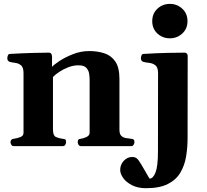

<svg xmlns="http://www.w3.org/2000/svg" viewBox="-20 -761 1076 1000"><path d="M51.3 0Q43 0 38.8 -7.3Q34.7 -14.6 34.7 -20Q34.7 -36.1 50.8 -38.1Q68.8 -40.5 85.7 -46.9Q102.5 -53.2 102.5 -69.3V-379.9Q102.5 -410.2 89.4 -420.9Q76.2 -431.6 59.1 -433.6Q42 -435.5 29.8 -439Q24.9 -441.4 21.5 -445.3Q18.1 -449.2 18.1 -458.5Q18.1 -464.4 21 -471.9Q23.9 -479.5 29.8 -480Q97.2 -483.9 152.6 -485.4Q208 -486.8 236.3 -486.8Q240.2 -486.8 245.1 -482.9Q250 -479 251 -467.3V-412.6Q260.3 -423.8 289.8 -443.4Q319.3 -462.9 360.4 -479Q401.4 -495.1 444.8 -495.1Q486.3 -495.1 522.2 -483.9Q558.1 -472.7 580.1 -441.4Q602.1 -410.2 602.1 -349.6V-85.4Q602.1 -62 612.5 -52.7Q623 -43.5 637.5 -41.7Q651.9 -40 664.1 -38.1Q672.4 -37.1 676.3 -33.9Q680.2 -30.8 680.2 -20Q680.2 -14.6 676 -7.3Q671.9 0 663.6 0H401.4Q393.1 0 388.9 -7.3Q384.8 -14.6 384.8 -20Q384.8 -27.8 387.5 -32.5Q390.1 -37.1 399.9 -38.1Q415.5 -40 431.2 -47.9Q446.8 -55.7 446.8 -69.3V-347.2Q446.8 -359.4 444.3 -376.7Q441.9 -394 429.9 -407.5Q418 -420.9 388.7 -420.9Q362.3 -420.9 336.2 -410.9Q310.1 -400.9 288.8 -386.7Q267.6 -372.6 255.9 -359.9V-85.4Q255.9 -54.2 272.2 -47.1Q288.6 -40 306.6 -38.1Q316.9 -37.1 320.6 -34.2Q324.2 -31.2 324.2 -20Q324.2 -14.6 320.1 -7.3Q315.9 0 307.6 0ZM740.2 219.2Q698.2 219.2 668 203.9Q637.7 188.5 621.8 166.3Q606 144 606 124Q606 96.7 624.5 76.7Q643.1 56.6 668.5 56.6Q683.1 56.6 692.1 63.7Q701.2 70.8 715.3 94.7Q729.5 118.7 758.8 169.4Q777.3 169.4 790 137.2Q802.7 105 802.7 27.8L803.2 -379.9Q803.2 -410.2 789.3 -420.9Q775.4 -431.6 757.1 -433.6Q738.8 -435.5 725.6 -439Q720.7 -441.4 717.3 -445.3Q713.9 -449.2 713.9 -458.5Q713.9 -464.4 716.8 -471.9Q719.7 -479.5 725.6 -480Q794.4 -484.4 853.8 -485.6Q913.1 -486.8 942.9 -486.8Q946.8 -486.8 952.1 -482.9Q957.5 -479 957.5 -467.3L957 -43Q957 7.3 949.2 54.2Q941.4 101.1 919.2 138.4Q897 175.8 854 197.5Q811 219.2 740.2 219.2ZM864.7 -561.5Q826.7 -561.5 799.8 -586.4Q772.9 -611.3 772.9 -650.9Q772.9 -690.4 799.8 -715.6Q826.7 -740.7 864.7 -740.7Q902.3 -740.7 929.4 -715.6Q956.5 -690.4 956.5 -650.9Q956.5 -611.3 929.4 -586.4Q902.3 -561.5 864.7 -561.5Z"/></svg>

Font: Gelasio
Style: Bold
Weight: 700
Designer: Eben Sorkin
Foundry: Eben Sorkin
Version: Version 1.008